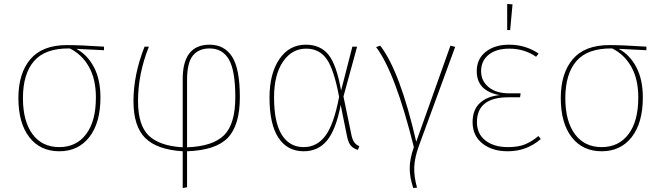

<svg xmlns="http://www.w3.org/2000/svg" viewBox="-20 -755 3350 971"><path d="M506 -519V-501L366 -508Q422 -478 455 -415.5Q488 -353 488 -262Q488 -134 432 -62Q376 10 280 10Q183 10 128 -61.5Q73 -133 73 -259Q73 -384 133.5 -455.5Q194 -527 319 -527Q386 -527 506 -519ZM465 -262Q465 -355 429.5 -417.5Q394 -480 333 -510H330Q208 -511 152 -446Q96 -381 96 -259Q96 -142 144.5 -76.5Q193 -11 280 -11Q366 -11 415.5 -76.5Q465 -142 465 -262Z M1193 -264Q1193 -122 1132.5 -58.5Q1072 5 926 10V192L904 196V10Q774 2 714.5 -57Q655 -116 655 -244Q655 -377 711 -519H733Q678 -382 678 -244Q678 -121 732.5 -69Q787 -17 904 -10V-355Q904 -529 1040 -529Q1115 -529 1154 -468Q1193 -407 1193 -264ZM926 -10Q1057 -15 1113.5 -71.5Q1170 -128 1170 -264Q1170 -397 1138 -453.5Q1106 -510 1040 -510Q985 -510 955.5 -474Q926 -438 926 -350Z M1527 -529Q1600 -529 1641 -478.5Q1682 -428 1705 -297L1762 -519H1786L1717 -267L1758 -69Q1767 -27 1797 -16L1790 3Q1769 -3 1756 -16.5Q1743 -30 1736 -61L1703 -224Q1679 -99 1634 -44.5Q1589 10 1516 10Q1433 10 1388 -58.5Q1343 -127 1343 -262Q1343 -382 1392.5 -455.5Q1442 -529 1527 -529ZM1528 -509Q1456 -509 1411 -443Q1366 -377 1366 -262Q1366 -136 1405 -73.5Q1444 -11 1516 -11Q1582 -11 1625 -67.5Q1668 -124 1695 -265Q1669 -404 1632 -456.5Q1595 -509 1528 -509Z M1903 -524Q2003 -395 2085 -38L2258 -524L2282 -518L2098 -16Q2077 42 2075 89.5Q2073 137 2089 194L2070 196Q2052 143 2052 96Q2052 49 2073 -11Q1979 -389 1882 -517Z M2545 -735 2572 -733 2560 -603H2545ZM2554 -529Q2638 -529 2704 -484L2691 -468Q2632 -509 2556 -509Q2489 -509 2451 -478Q2413 -447 2413 -395Q2413 -346 2451 -314.5Q2489 -283 2555 -283H2613L2610 -263H2552Q2392 -263 2392 -137Q2392 -78 2435 -44.5Q2478 -11 2549 -11Q2600 -11 2634 -24.5Q2668 -38 2703 -67L2715 -52Q2644 10 2548 10Q2469 10 2419.5 -29.5Q2370 -69 2370 -137Q2370 -200 2407 -234Q2444 -268 2507 -274Q2391 -295 2391 -395Q2391 -457 2436.5 -493Q2482 -529 2554 -529Z M3249 -519V-501L3109 -508Q3165 -478 3198 -415.5Q3231 -353 3231 -262Q3231 -134 3175 -62Q3119 10 3023 10Q2926 10 2871 -61.5Q2816 -133 2816 -259Q2816 -384 2876.5 -455.5Q2937 -527 3062 -527Q3129 -527 3249 -519ZM3208 -262Q3208 -355 3172.5 -417.5Q3137 -480 3076 -510H3073Q2951 -511 2895 -446Q2839 -381 2839 -259Q2839 -142 2887.5 -76.5Q2936 -11 3023 -11Q3109 -11 3158.5 -76.5Q3208 -142 3208 -262Z"/></svg>

Font: FiraGO Thin
Style: Regular
Weight: 100
Designer: bBox Type
Foundry: bBox Type GmbH
Version: Version 1.001;PS 001.001;hotconv 1.0.88;makeotf.lib2.5.64775